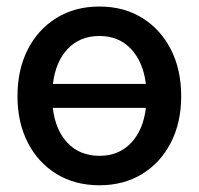

<svg xmlns="http://www.w3.org/2000/svg" viewBox="-20 -547 600 579"><path d="M279.8 11.7Q206.1 11.7 150.4 -22.5Q94.7 -56.6 63.7 -117.2Q32.7 -177.7 32.7 -256.8Q32.7 -336.9 63.7 -397.7Q94.7 -458.5 150.4 -492.9Q206.1 -527.3 279.8 -527.3Q353.5 -527.3 408.9 -492.9Q464.4 -458.5 495.4 -397.7Q526.4 -336.9 526.4 -256.8Q526.4 -177.7 495.4 -117.2Q464.4 -56.6 408.9 -22.5Q353.5 11.7 279.8 11.7ZM279.8 -77.1Q338.4 -77.1 375.2 -116Q412.1 -154.8 419.9 -221.7H139.2Q147 -154.8 183.8 -116Q220.7 -77.1 279.8 -77.1ZM139.6 -293.9H419.9Q411.6 -360.8 374.8 -399.7Q337.9 -438.5 279.8 -438.5Q221.2 -438.5 184.3 -399.7Q147.5 -360.8 139.6 -293.9Z"/></svg>

Font: Inter Display Medium
Style: Regular
Weight: 500
Designer: Rasmus Andersson
Foundry: rsms
Version: Version 4.001;git-9221beed3